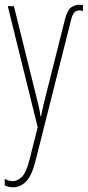

<svg xmlns="http://www.w3.org/2000/svg" viewBox="-20 -553 372 815"><path d="M316 -533Q321 -533 324.5 -532.5Q328 -532 332 -531V-506Q326 -508 322.5 -508.5Q319 -509 316 -509Q305 -509 296.5 -501Q288 -493 282 -470L132 125Q116 191 91.5 216.5Q67 242 35 242Q25 242 17 240Q9 238 0 234V206Q17 216 35 216Q54 216 73 197.5Q92 179 106 122L140 -13L13 -527H39L135 -140Q140 -122 145 -99Q150 -76 152 -59H154Q160 -89 164.5 -107.5Q169 -126 173 -142L256 -472Q267 -513 284 -523Q301 -533 316 -533Z"/></svg>

Font: Noto Sans ExtraCondensed Thin
Style: Regular
Weight: 100
Width: 2
Designer: Monotype Design Team
Foundry: Monotype Imaging Inc.
Version: Version 2.013; ttfautohint (v1.8.4.7-5d5b)